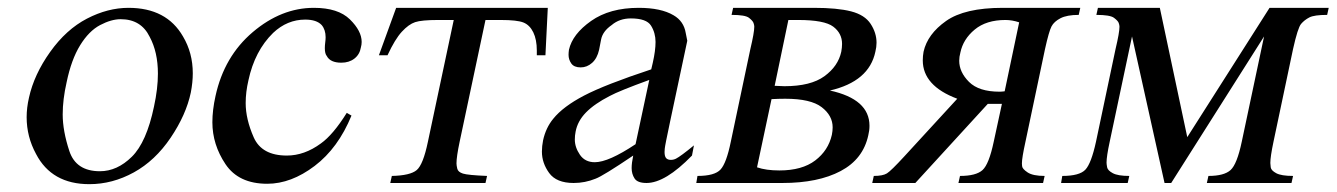

<svg xmlns="http://www.w3.org/2000/svg" viewBox="-20 -467 3411 490"><path d="M308 -447Q405 -447 447 -374Q472 -332 472 -280Q472 -257 467 -231Q455 -174 415.5 -115.5Q376 -57 321.5 -27Q267 3 208 3Q112 3 72 -74Q48 -118 48 -168Q48 -192 54 -218Q67 -277 108 -334.5Q149 -392 202 -419.5Q255 -447 308 -447ZM288 -418Q264 -418 235.5 -403Q207 -388 184.5 -351.5Q162 -315 150 -257Q140 -213 140 -175Q140 -133 157 -81.5Q174 -30 235 -30Q279 -30 316.5 -67Q354 -104 373 -195Q383 -241 383 -279Q383 -334 362 -373Q340 -418 288 -418Z M877 -172Q843 -89 783 -43.5Q723 2 662 2Q589 2 555.5 -48Q522 -98 522 -155Q522 -186 530 -222Q552 -323 625 -385Q698 -447 781 -447Q843 -447 873 -417.5Q903 -388 903 -360Q903 -353 901 -346Q898 -328 884.5 -317.5Q871 -307 851 -307Q823 -307 814 -324Q809 -330 809 -344Q809 -351 810 -358.5Q811 -366 811 -372Q811 -391 801 -403Q788 -417 759 -417Q713 -417 677 -383Q630 -337 614 -262Q607 -232 607 -204Q607 -163 627.5 -116.5Q648 -70 712 -70Q757 -70 799 -101Q830 -123 865 -179Z M991 -447H1378L1372 -326H1350Q1350 -332 1350 -338Q1350 -366 1341 -384.5Q1332 -403 1316 -409.5Q1300 -416 1258 -416H1219L1153 -105Q1145 -67 1145 -50Q1145 -45 1147 -36.5Q1149 -28 1161.5 -24Q1174 -20 1223 -18L1219 0H976L980 -18Q1027 -19 1043.5 -33Q1060 -47 1072 -105L1138 -416H1098Q1056 -416 1039.5 -410.5Q1023 -405 1005.5 -386Q988 -367 969 -326H947Z M1596 -70Q1519 -18 1500 -11Q1473 0 1444 0Q1400 0 1381.5 -25.5Q1363 -51 1363 -80Q1363 -94 1366 -109Q1373 -141 1392 -164Q1417 -195 1470.5 -223Q1524 -251 1642 -290L1646 -307Q1653 -338 1653 -360Q1653 -383 1641.5 -401.5Q1630 -420 1590 -420Q1561 -420 1541 -403Q1518 -387 1514 -366L1509 -340Q1504 -318 1491 -306.5Q1478 -295 1462 -295Q1445 -295 1438 -305Q1431 -315 1431 -327Q1431 -333 1432 -340Q1441 -380 1488.5 -413.5Q1536 -447 1610 -447Q1667 -447 1699 -428Q1725 -413 1730 -383L1734 -363L1690 -156Q1677 -95 1676.5 -87.5Q1676 -80 1676 -79Q1676 -68 1680 -63.5Q1684 -59 1692 -59Q1699 -59 1705 -62Q1717 -68 1751 -96L1746 -70Q1678 0 1630 0Q1607 0 1599.5 -11.5Q1592 -23 1592 -38Q1592 -51 1596 -70ZM1602 -99 1637 -263Q1560 -235 1536 -222Q1497 -202 1475.5 -180Q1454 -158 1449 -131Q1447 -121 1447 -111Q1447 -91 1460 -72Q1473 -53 1498 -53Q1533 -53 1602 -99Z M2098 -236Q2199 -214 2199 -146Q2199 -134 2196 -122Q2183 -61 2125.5 -30.5Q2068 0 1977 0H1757L1760 -18Q1804 -18 1819 -34.5Q1834 -51 1845 -105L1895 -342Q1905 -384 1905 -399Q1905 -403 1903 -408.5Q1901 -414 1891.5 -421.5Q1882 -429 1847 -429L1851 -447H2057Q2117 -447 2152 -438Q2187 -429 2202 -406Q2217 -383 2217 -358Q2217 -347 2214 -335Q2198 -259 2098 -236ZM1957 -248Q1977 -247 1982 -247Q2049 -247 2084 -272.5Q2119 -298 2127 -335Q2129 -346 2129 -355Q2129 -382 2106.5 -399Q2084 -416 2017 -416H1992ZM1912 -40Q1935 -32 1969 -32Q2027 -32 2060.5 -57.5Q2094 -83 2103 -123Q2105 -133 2105 -142Q2105 -172 2077 -193.5Q2049 -215 1984 -215Q1967 -215 1949 -214Z M2737 -447 2733 -429Q2703 -429 2686.5 -420.5Q2670 -412 2663.5 -399.5Q2657 -387 2647 -342L2597 -105Q2588 -64 2588 -50Q2588 -50 2588.5 -43Q2589 -36 2602.5 -27Q2616 -18 2646 -18L2642 0H2426L2430 -18Q2471 -18 2487.5 -33Q2504 -48 2516 -105L2537 -202H2501L2316 0H2206L2210 -18Q2233 -18 2243.5 -24.5Q2254 -31 2288 -68L2423 -215Q2335 -248 2335 -313Q2335 -324 2337 -335Q2347 -380 2394.5 -413.5Q2442 -447 2539 -447ZM2581 -410Q2563 -416 2546 -416Q2497 -416 2467.5 -391.5Q2438 -367 2431 -333Q2428 -322 2428 -312Q2428 -283 2453 -258Q2478 -233 2531 -233Q2536 -233 2544 -234Z M3010 -117 3220 -447H3371L3367 -429Q3334 -429 3321.5 -422.5Q3309 -416 3300.5 -406Q3292 -396 3280 -342L3230 -105Q3222 -67 3222 -51Q3222 -48 3223 -40Q3224 -32 3237 -25Q3250 -18 3280 -18L3276 0H3060L3064 -18Q3104 -18 3120.5 -33Q3137 -48 3149 -105L3206 -374L2969 0H2952L2869 -374L2812 -105Q2804 -68 2804 -52Q2804 -48 2805.5 -40Q2807 -32 2820 -25Q2833 -18 2862 -18L2858 0H2688L2691 -18Q2735 -18 2750 -34Q2765 -50 2777 -105L2827 -342Q2837 -384 2837 -399Q2837 -403 2835 -408.5Q2833 -414 2823 -421.5Q2813 -429 2778 -429L2782 -447H2940Z"/></svg>

Font: New Athena Unicode
Style: Italic
Weight: 400
Designer: J. Rusten 1997; rev. by R. Hancock 2001, 2002, rev. by D. Mastronarde 2002-2019
Foundry: Society for Classical Studies (formerly American Philological Association)
Version: Version 5.008